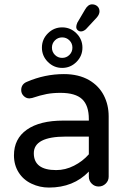

<svg xmlns="http://www.w3.org/2000/svg" viewBox="-20 -848 589 879"><path d="M329.1 -724.6Q329.1 -732.4 334 -744.1L369.1 -803.7Q382.8 -828.1 401.4 -828.1Q416 -828.1 425.8 -819.3Q435.5 -810.5 435.5 -795.9Q435.5 -782.2 422.9 -767.6L373 -713.9Q361.3 -704.1 350.6 -704.1Q341.8 -704.1 335.4 -710Q329.1 -715.8 329.1 -724.6ZM171.9 -629.9Q171.9 -668 199.2 -695.3Q226.6 -722.7 264.6 -722.7Q302.7 -722.7 330.1 -695.3Q357.4 -668 357.4 -629.9Q357.4 -591.8 330.1 -564.5Q302.7 -537.1 264.6 -537.1Q226.6 -537.1 199.2 -564.5Q171.9 -591.8 171.9 -629.9ZM311.5 -629.9Q311.5 -649.4 297.9 -663.1Q284.2 -676.8 264.6 -676.8Q245.1 -676.8 231.4 -663.1Q217.8 -649.4 217.8 -629.9Q217.8 -610.4 231.4 -596.7Q245.1 -583 264.6 -583Q284.2 -583 297.9 -596.7Q311.5 -610.4 311.5 -629.9ZM125 -6.8Q86.9 -24.4 65.4 -58.6Q43.9 -92.8 43.9 -136.7Q43.9 -212.9 103 -254.4Q162.1 -295.9 269.5 -295.9H386.7V-302.7Q386.7 -365.2 356 -394Q325.2 -422.9 256.8 -422.9Q221.7 -422.9 193.4 -417.5Q165 -412.1 127 -399.4L114.3 -397.5Q99.6 -397.5 88.4 -408.7Q77.1 -419.9 77.1 -435.5Q77.1 -462.9 103.5 -473.6Q185.5 -508.8 272.5 -508.8Q339.8 -508.8 387.7 -481.4Q432.6 -455.1 455.1 -411.6Q477.5 -368.2 477.5 -315.4V-39.1Q477.5 -20.5 463.9 -7.3Q450.2 5.9 431.6 5.9Q413.1 5.9 399.9 -7.3Q386.7 -20.5 386.7 -39.1V-62.5Q316.4 10.7 204.1 10.7Q162.1 10.7 125 -6.8ZM386.7 -141.6V-222.7H281.2Q134.8 -222.7 134.8 -146.5Q134.8 -69.3 237.3 -69.3Q279.3 -69.3 318.8 -89.4Q358.4 -109.4 386.7 -141.6Z"/></svg>

Font: jf-openhuninn-1.0
Style: Regular
Weight: 400
Designer: [Kosugi Maru]
      Designed by Motoya company      

      [Varela Round]
      Joe Prince(Latin component); Avraham Co
Foundry: justfont CO.,LTD.
Version: 1.0